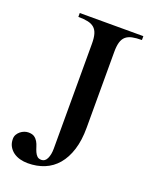

<svg xmlns="http://www.w3.org/2000/svg" viewBox="-133 -753 662 841"><g transform="rotate(20 198.5 -332.0)"><path d="M187 -571.8Q187 -599.1 181.9 -616.7Q176.8 -634.3 165.3 -644.3Q153.8 -654.3 135.5 -658.2Q117.2 -662.1 90.8 -662.1V-680.2H387.2V-662.1Q360.8 -662.1 342.5 -658.2Q324.2 -654.3 312.7 -644.3Q301.3 -634.3 296.1 -616.7Q291 -599.1 291 -571.8V-217.8Q291 -159.2 277.1 -115.2Q263.2 -71.3 238.3 -42Q213.4 -12.7 178.5 1.7Q143.6 16.1 101.1 16.1Q82.5 16.1 64.9 11.5Q47.4 6.8 33.9 -2.9Q20.5 -12.7 12.2 -27.3Q3.9 -42 3.9 -62Q3.9 -73.2 9 -82.3Q14.2 -91.3 22.2 -97.9Q30.3 -104.5 40 -108.2Q49.8 -111.8 59.1 -111.8Q76.7 -111.8 86.7 -105Q96.7 -98.1 102.8 -87.6Q108.9 -77.1 112.5 -64.9Q116.2 -52.7 120.8 -42.2Q125.5 -31.7 132.6 -24.9Q139.6 -18.1 152.8 -18.1Q169.4 -18.1 178.2 -36.6Q187 -55.2 187 -83Z"/></g></svg>

Font: Tuladha Jejeg
Style: Regular
Weight: 400
Designer: R.S. Wihananto
Foundry: R.S. Wihananto
Version: Version 1.92